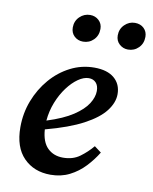

<svg xmlns="http://www.w3.org/2000/svg" viewBox="-84 -801 699 879"><g transform="rotate(10 265.0 -362.0)"><path d="M308 -452Q285 -452 259 -434Q233 -416 209.5 -384.5Q186 -353 170 -312.5Q154 -272 150 -227Q226 -251 270.5 -280.5Q315 -310 334.5 -341Q354 -372 354 -400Q354 -425 341.5 -438.5Q329 -452 308 -452ZM211 14Q134 14 86 -35Q38 -84 38 -177Q38 -242 60.5 -300.5Q83 -359 122.5 -405Q162 -451 214 -477.5Q266 -504 325 -504Q385 -504 417.5 -476.5Q450 -449 450 -402Q450 -363 420 -324Q390 -285 324.5 -250Q259 -215 150 -186Q154 -128 182 -100.5Q210 -73 254 -73Q300 -73 332 -96.5Q364 -120 389 -150L421 -126Q400 -91 369.5 -58.5Q339 -26 299.5 -6Q260 14 211 14ZM252 -612Q228 -612 211.5 -627.5Q195 -643 195 -668Q195 -698 215.5 -718Q236 -738 264 -738Q288 -738 304.5 -722.5Q321 -707 321 -683Q321 -652 301 -632Q281 -612 252 -612ZM461 -612Q438 -612 421 -627.5Q404 -643 404 -668Q404 -698 424.5 -718Q445 -738 472 -738Q498 -738 514 -722.5Q530 -707 530 -683Q530 -652 510 -632Q490 -612 461 -612Z"/></g></svg>

Font: Source Serif 4 SmText Semibold
Style: Italic
Weight: 600
Italic angle: -12°
Designer: Frank Grießhammer
Foundry: Adobe
Version: Version 4.005;hotconv 1.1.0;makeotfexe 2.6.0